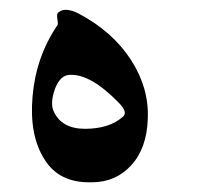

<svg xmlns="http://www.w3.org/2000/svg" viewBox="-20 -351 409 395"><path d="M101 -326Q114 -337 142 -323Q212 -286 250 -227Q287 -169 284 -106Q282 -46 250 -11Q218 24 169 24Q101 26 71 -24Q40 -73 47 -153Q54 -234 98 -299Q100 -301 98 -312Q96 -324 101 -326ZM233 -111Q244 -120 223 -141Q166 -199 124 -197Q104 -197 93 -168Q83 -139 90 -123Q106 -86 155 -86Q205 -86 233 -111Z"/></svg>

Font: Amiri
Style: Italic
Weight: 400
Italic angle: 10°
Designer: Khaled Hosny
Version: Version 0.113